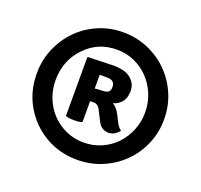

<svg xmlns="http://www.w3.org/2000/svg" viewBox="-99 -856 796 760"><g transform="rotate(20 298.5 -475.5)"><path d="M108 -284Q31 -363 31 -475Q31 -531 52 -580Q73 -629 109 -665.5Q145 -702 193.5 -723Q242 -744 298 -744Q354 -744 403 -723Q452 -702 488.5 -665.5Q525 -629 546 -580Q567 -531 567 -475Q567 -419 546 -370Q525 -321 488.5 -285Q452 -249 403 -228Q354 -207 298 -207Q187 -207 108 -284ZM164 -614Q110 -557 110 -475Q110 -434 124.5 -398.5Q139 -363 164 -337Q189 -311 223.5 -295.5Q258 -280 298 -280Q338 -280 373 -295.5Q408 -311 433 -337.5Q458 -364 472.5 -399.5Q487 -435 487 -475Q487 -515 472.5 -550.5Q458 -586 432.5 -613Q407 -640 372.5 -655.5Q338 -671 298 -671Q218 -671 164 -614ZM200 -604 305 -607Q356 -607 380 -586.5Q404 -566 404 -535Q404 -505 389.5 -488Q375 -471 354 -466Q372 -457 387 -428L399 -404Q409 -383 422 -375Q403 -350 377 -350Q364 -350 352 -357Q340 -364 332 -380L309 -425Q300 -443 281 -443H267V-355Q260 -352 251.5 -351Q243 -350 233 -350Q223 -350 213.5 -351Q204 -352 197 -355V-602ZM267 -554V-496Q282 -498 293.5 -498Q305 -498 313.5 -500Q322 -502 326.5 -507.5Q331 -513 331 -525Q331 -554 299 -554Z"/></g></svg>

Font: Signika
Style: Semibold
Weight: 600
Designer: Anna Giedrys
Foundry: Anna Giedrys
Version: Version 1.001